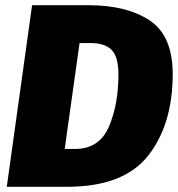

<svg xmlns="http://www.w3.org/2000/svg" viewBox="-20 -716 684 736"><path d="M642 -432Q642 -239 548 -119.5Q454 0 237 0H6L103 -696H320Q466 -696 554 -637.5Q642 -579 642 -432ZM285 -551 228 -145H267Q361 -145 397.5 -230.5Q434 -316 434 -430Q434 -498 408 -524.5Q382 -551 327 -551Z"/></svg>

Font: FiraGO Heavy
Style: Italic
Weight: 900
Italic angle: -8°
Designer: bBox Type GmbH
Foundry: bBox Type GmbH
Version: Version 1.001